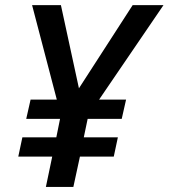

<svg xmlns="http://www.w3.org/2000/svg" viewBox="-20 -734 662 754"><path d="M290 -387.2 501 -713.9H622.1L369.1 -342.8H475.1L458 -267.1H324.2L309.1 -194.8H442.9L426.8 -119.1H293.9L268.1 0H160.2L185.1 -119.1H51.8L67.9 -194.8H201.2L215.8 -267.1H83L100.1 -342.8H203.1L106 -713.9H219.2Z"/></svg>

Font: TypoPRO Open Sans
Style: Italic
Weight: 600
Italic angle: -12°
Foundry: Ascender Corporation
Version: Version 1.10